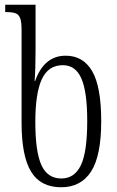

<svg xmlns="http://www.w3.org/2000/svg" viewBox="-20 -780 494 810"><path d="M71 -262V-655Q71 -688 65 -703.5Q59 -719 45.5 -724Q32 -729 7 -729H2V-760H130V-568Q130 -486 126 -438H128Q166 -545 257 -545Q331 -545 369 -479.5Q407 -414 407 -269Q407 -122 364 -56Q321 10 238 10Q151 10 111 -56Q71 -122 71 -262ZM348 -270Q348 -392 323.5 -448.5Q299 -505 245 -505Q184 -505 156.5 -446Q129 -387 129 -265Q129 -141 154.5 -84Q180 -27 239 -27Q294 -27 321 -82.5Q348 -138 348 -270Z"/></svg>

Font: Noto Serif CondLight
Style: Regular
Weight: 300
Width: 3
Designer: Monotype Design Team
Foundry: Monotype Imaging Inc.
Version: Version 1.001